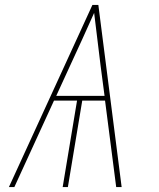

<svg xmlns="http://www.w3.org/2000/svg" viewBox="-20 -755 640 775"><path d="M16 0 353 -735H377L471 0H449L404 -349H312L254 0H233L291 -349H198L38 0ZM207 -368H402L386 -490Q380 -543 373 -596.5Q366 -650 360 -703Q336 -650 312 -596.5Q288 -543 263 -490Z"/></svg>

Font: Iosevka SS04 Th Ex Obl
Style: Regular
Weight: 100
Width: 7
Italic angle: -9°
Monospace: yes
Designer: Belleve Invis
Foundry: Belleve Invis
Version: Version 19.0.0; ttfautohint (v1.8.4)